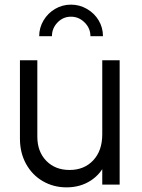

<svg xmlns="http://www.w3.org/2000/svg" viewBox="-20 -796 613 828"><path d="M66 -198V-536H141V-207Q141 -142 179.5 -102.5Q218 -63 280 -63Q343 -63 382 -104.5Q421 -146 421 -217V-536H496V0H421V-104L438 -100Q418 -48 372.5 -18Q327 12 267 12Q211 12 165 -14.5Q119 -41 92.5 -89Q66 -137 66 -198ZM286 -776Q323 -776 355 -757.5Q387 -739 405.5 -708Q424 -677 424 -640H370Q370 -674 345 -699Q320 -724 286 -724Q252 -724 228 -699Q204 -674 204 -640H149Q149 -676 167.5 -707.5Q186 -739 217.5 -757.5Q249 -776 286 -776Z"/></svg>

Font: Trafiko Sans Variable
Style: Regular
Weight: 400
Designer: Gumpita Rahayu / Trafiko
Foundry: Tokotype / Trafiko
Version: Version 0.001;FEAKit 1.0